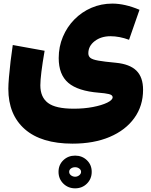

<svg xmlns="http://www.w3.org/2000/svg" viewBox="-20 -572 834 1057"><path d="M748 -518.1 690.4 -353Q637.2 -372.6 588.4 -372.6Q536.6 -372.6 501.5 -345.7Q466.3 -318.8 466.3 -278.8Q466.3 -262.7 477.5 -253.4Q488.8 -244.1 521.2 -238.3Q553.7 -232.4 617.2 -226.6Q694.3 -219.2 731 -183.1Q767.6 -147 767.6 -77.6Q767.6 11.2 719.2 78.1Q670.9 145 583.7 181.9Q496.6 218.8 379.4 218.8Q207.5 218.8 116.7 139.2Q25.9 59.6 25.9 -83Q25.9 -106.4 29.3 -147.2Q32.7 -188 38.3 -235.1Q43.9 -282.2 50.3 -324.2L225.6 -292.5Q202.1 -156.7 202.1 -102.1Q202.1 -37.1 244.1 -5.4Q286.1 26.4 386.2 26.4Q442.9 26.4 491.5 17.1Q540 7.8 570.1 -6.8Q600.1 -21.5 600.1 -36.6Q600.1 -49.3 579.1 -54.2Q558.1 -59.1 524.9 -61.5Q408.7 -70.8 356 -116Q303.2 -161.1 303.2 -252.4Q303.2 -314.9 326.2 -369.4Q349.1 -423.8 389.4 -464.8Q429.7 -505.9 483.4 -529.1Q537.1 -552.2 598.6 -552.2Q667.5 -552.2 748 -518.1ZM393.6 284.7Q432.1 284.7 458.5 310.1Q484.9 335.4 484.9 374Q484.9 412.6 458.7 438.7Q432.6 464.8 393.6 464.8Q355 464.8 328.6 438.7Q302.2 412.6 302.2 374Q302.2 335.4 328.6 310.1Q355 284.7 393.6 284.7ZM393.6 348.6Q379.9 348.6 370.4 355.7Q360.8 362.8 360.8 374Q360.8 385.3 370.8 393.1Q380.9 400.9 393.6 400.9Q406.2 400.9 416.3 392.8Q426.3 384.8 426.3 374Q426.3 363.3 416.5 356Q406.7 348.6 393.6 348.6Z"/></svg>

Font: Estedad-FD Black
Style: Regular
Weight: 900
Designer: Amin Abedi
Version: Version 7.3